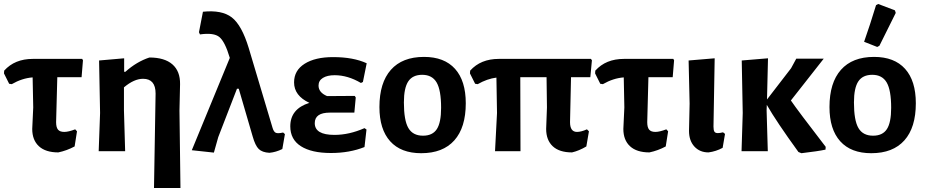

<svg xmlns="http://www.w3.org/2000/svg" viewBox="-27 -760 4651 965"><path d="M266 6Q202 6 168.5 -25Q135 -56 135 -112L140 -220L137 -371Q84 -367 32 -337L19 -339L-7 -391L-6 -405Q47 -464 138 -464H386L390 -457L383 -372H261L255 -146Q255 -120 264.5 -108.5Q274 -97 296 -97Q317 -97 351 -110L360 -100L348 -24Q309 -3 266 6Z M597 -467V-399H603Q660 -450 724 -471Q800 -471 839.5 -436.5Q879 -402 878 -337L875 -204L880 185H747L755 -290Q755 -364 692 -364Q647 -364 596 -321V-205L602 0H469L476 -192L471 -456Z M1048 7 937 -5 1128 -469Q1104 -550 1076 -573.5Q1048 -597 978 -587L973 -598L993 -701Q1088 -711 1138 -672.5Q1188 -634 1223 -519L1343 -117Q1349 -97 1359.5 -92.5Q1370 -88 1396 -94L1405 -86L1392 -11Q1360 5 1327 8Q1291 6 1273.5 -11Q1256 -28 1243 -74L1173 -314H1164L1070 -71Z M1636 9Q1539 9 1485.5 -25Q1432 -59 1432 -125Q1432 -213 1528 -243Q1451 -279 1451 -346Q1451 -406 1504 -439.5Q1557 -473 1647 -473Q1749 -473 1816 -442L1797 -348L1787 -343Q1721 -382 1655 -382Q1618 -382 1596 -368.5Q1574 -355 1574 -330Q1574 -295 1617 -277L1756 -278L1761 -270L1754 -194H1631Q1555 -194 1555 -141Q1555 -82 1654 -82Q1728 -82 1805 -116L1815 -109L1805 -21Q1730 9 1636 9Z M2104 -474Q2206 -474 2260 -414Q2314 -354 2314 -241Q2314 -119 2256.5 -54.5Q2199 10 2090 10Q1988 10 1934 -50Q1880 -110 1880 -222Q1880 -344 1937.5 -409Q1995 -474 2104 -474ZM2095 -384Q2047 -384 2025 -351Q2003 -318 2003 -245Q2003 -155 2025.5 -116.5Q2048 -78 2099 -78Q2147 -78 2168.5 -111Q2190 -144 2190 -218Q2190 -307 2167.5 -345.5Q2145 -384 2095 -384Z M2461 0 2471 -192 2468 -370Q2421 -364 2374 -337L2361 -339L2335 -391L2336 -405Q2389 -464 2480 -464H2943L2948 -457L2940 -372H2843L2838 -146Q2838 -97 2873 -97Q2894 -97 2923 -110L2933 -100L2920 -24Q2883 -2 2848 6Q2784 6 2751 -25Q2718 -56 2718 -112L2722 -220L2720 -372H2588L2589 0Z M3237 6Q3173 6 3139.5 -25Q3106 -56 3106 -112L3111 -220L3108 -371Q3055 -367 3003 -337L2990 -339L2964 -391L2965 -405Q3018 -464 3109 -464H3357L3361 -457L3354 -372H3232L3226 -146Q3226 -120 3235.5 -108.5Q3245 -97 3267 -97Q3288 -97 3322 -110L3331 -100L3319 -24Q3280 -3 3237 6Z M3534 6Q3490 6 3463 -23.5Q3436 -53 3436 -102L3439 -239L3434 -456L3565 -467L3559 -124Q3559 -106 3563.5 -98.5Q3568 -91 3581 -91Q3591 -91 3607 -95L3617 -87L3605 -17Q3572 1 3534 6Z M3700 0 3706 -192 3701 -456 3833 -467 3828 -260 3949 -417 3975 -465H4113L3948 -255Q3982 -205 4123 -22L4122 -8Q4086 0 4001 10L3986 4Q3875 -149 3827 -233L3826 -205L3832 0Z M4376 -734 4387 -740 4471 -708 4475 -695Q4446 -636 4393 -530L4382 -524L4316 -550Q4346 -635 4376 -734ZM4366 -474Q4468 -474 4522 -414Q4576 -354 4576 -241Q4576 -119 4518.5 -54.5Q4461 10 4352 10Q4250 10 4196 -50Q4142 -110 4142 -222Q4142 -344 4199.5 -409Q4257 -474 4366 -474ZM4357 -384Q4309 -384 4287 -351Q4265 -318 4265 -245Q4265 -155 4287.5 -116.5Q4310 -78 4361 -78Q4409 -78 4430.5 -111Q4452 -144 4452 -218Q4452 -307 4429.5 -345.5Q4407 -384 4357 -384Z"/></svg>

Font: Alegreya Sans SC
Style: Bold
Weight: 700
Designer: Juan Pablo del Peral
Foundry: Huerta Tipografica
Version: Version 2.007